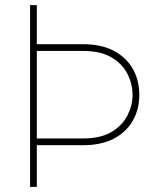

<svg xmlns="http://www.w3.org/2000/svg" viewBox="-20 -731 635 751"><path d="M97.7 -710.9H124V-558.1H305.2Q376.5 -558.1 425.3 -532.2Q474.1 -506.3 499.5 -461.7Q524.9 -417 524.9 -360.4Q524.9 -303.7 499.5 -259Q474.1 -214.4 425.3 -188.7Q376.5 -163.1 305.2 -163.1H124V0H97.7ZM305.2 -531.7H124V-189.5H305.2Q374 -189.5 416.5 -215.1Q459 -240.7 478.8 -280Q498.5 -319.3 498.5 -359.4Q498.5 -401.9 478.8 -441.4Q459 -481 416.5 -506.3Q374 -531.7 305.2 -531.7Z"/></svg>

Font: Vazirmatn RD Thin
Style: Regular
Weight: 100
Designer: Saber Rastikerdar
Foundry: Saber Rastikerdar
Version: Version 32.102